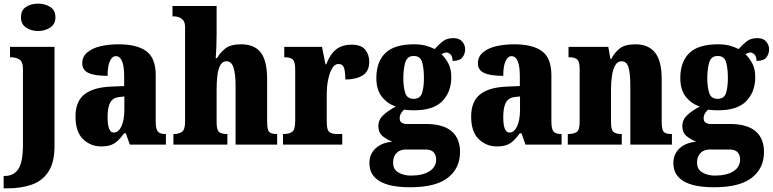

<svg xmlns="http://www.w3.org/2000/svg" viewBox="-43 -793 4238 1053"><path d="M166 -623Q127 -623 99.5 -642Q72 -661 72 -698Q72 -737 99.5 -755Q127 -773 166 -773Q204 -773 232.5 -755Q261 -737 261 -698Q261 -661 232.5 -642Q204 -623 166 -623ZM-23 240V172H-17Q32 172 57.5 134.5Q83 97 83 -4V-413Q83 -455 63 -467Q43 -479 15 -479H12V-536H256V8Q256 97 223 148Q190 199 131.5 219.5Q73 240 -3 240Z M511 10Q454 10 412.5 -30Q371 -70 371 -154Q371 -236 419.5 -275Q468 -314 566 -318L638 -321V-374Q638 -485 592 -485Q572 -485 559.5 -457.5Q547 -430 547 -377Q476 -377 442 -393Q408 -409 408 -446Q408 -482 435.5 -505.5Q463 -529 508 -539.5Q553 -550 607 -550Q709 -550 760 -512Q811 -474 811 -381V-128Q811 -87 822 -72.5Q833 -58 863 -58H867V0H669L647 -62H638Q618 -35 601 -19.5Q584 -4 563 3Q542 10 511 10ZM581 -66Q607 -66 623 -100.5Q639 -135 639 -191V-264L612 -261Q575 -257 561 -230Q547 -203 547 -151Q547 -66 581 -66Z M908 0V-58H911Q937 -58 954.5 -69.5Q972 -81 972 -125V-644Q972 -670 961 -682.5Q950 -695 936.5 -699Q923 -703 917 -703H903V-760H1145V-606Q1145 -568 1143.5 -532Q1142 -496 1140 -474H1147Q1163 -503 1192 -526.5Q1221 -550 1279 -550Q1353 -550 1387.5 -504.5Q1422 -459 1422 -358V-128Q1422 -82 1433 -70Q1444 -58 1474 -58H1477V0H1249V-323Q1249 -386 1238 -421.5Q1227 -457 1199 -457Q1176 -457 1164.5 -434.5Q1153 -412 1149 -377Q1145 -342 1145 -305V-122Q1145 -81 1158 -69.5Q1171 -58 1200 -58H1204V0Z M1509 0V-58H1513Q1543 -58 1559.5 -70Q1576 -82 1576 -130V-411Q1576 -455 1562.5 -467Q1549 -479 1520 -479H1516V-536H1723L1742 -440H1746Q1768 -497 1801 -522.5Q1834 -548 1886 -548Q1937 -548 1959.5 -521Q1982 -494 1982 -454Q1982 -402 1946 -379.5Q1910 -357 1851 -357Q1851 -398 1844 -420Q1837 -442 1813 -442Q1792 -442 1778 -417.5Q1764 -393 1756.5 -355.5Q1749 -318 1749 -277V-125Q1749 -80 1763.5 -69Q1778 -58 1802 -58H1834V0Z M2207 234Q1983 234 1983 101Q1983 52 2017 20.5Q2051 -11 2109 -16Q2081 -26 2056.5 -45.5Q2032 -65 2032 -102Q2032 -136 2058.5 -161Q2085 -186 2128 -209Q2083 -223 2052 -261.5Q2021 -300 2021 -365Q2021 -454 2070.5 -502Q2120 -550 2227 -550Q2263 -550 2289 -543.5Q2315 -537 2341 -524Q2363 -549 2385.5 -566.5Q2408 -584 2444 -584Q2475 -584 2491.5 -565.5Q2508 -547 2508 -523Q2508 -497 2493 -478Q2478 -459 2439 -459Q2439 -484 2427.5 -494.5Q2416 -505 2407 -505Q2397 -505 2390 -501.5Q2383 -498 2378 -496Q2400 -475 2416 -445Q2432 -415 2432 -370Q2432 -289 2383 -238.5Q2334 -188 2227 -188Q2218 -188 2201 -189Q2184 -190 2176 -192Q2167 -188 2158 -174Q2149 -160 2149 -144Q2149 -127 2160.5 -120Q2172 -113 2187 -113H2293Q2387 -113 2433.5 -73.5Q2480 -34 2480 40Q2480 130 2413 182Q2346 234 2207 234ZM2225 -251Q2262 -251 2272 -283.5Q2282 -316 2282 -365Q2282 -416 2272.5 -451Q2263 -486 2226 -486Q2190 -486 2179.5 -450Q2169 -414 2169 -364Q2169 -316 2179.5 -283.5Q2190 -251 2225 -251ZM2210 170Q2275 170 2312 146.5Q2349 123 2349 81Q2349 58 2335.5 42.5Q2322 27 2292 27H2178Q2165 27 2150 33.5Q2135 40 2124 56Q2113 72 2113 100Q2113 136 2142 153Q2171 170 2210 170Z M2681 10Q2624 10 2582.5 -30Q2541 -70 2541 -154Q2541 -236 2589.5 -275Q2638 -314 2736 -318L2808 -321V-374Q2808 -485 2762 -485Q2742 -485 2729.5 -457.5Q2717 -430 2717 -377Q2646 -377 2612 -393Q2578 -409 2578 -446Q2578 -482 2605.5 -505.5Q2633 -529 2678 -539.5Q2723 -550 2777 -550Q2879 -550 2930 -512Q2981 -474 2981 -381V-128Q2981 -87 2992 -72.5Q3003 -58 3033 -58H3037V0H2839L2817 -62H2808Q2788 -35 2771 -19.5Q2754 -4 2733 3Q2712 10 2681 10ZM2751 -66Q2777 -66 2793 -100.5Q2809 -135 2809 -191V-264L2782 -261Q2745 -257 2731 -230Q2717 -203 2717 -151Q2717 -66 2751 -66Z M3071 0V-58H3075Q3105 -58 3120.5 -69.5Q3136 -81 3136 -125V-415Q3136 -456 3122 -467.5Q3108 -479 3079 -479H3075V-536H3293L3305 -469H3309Q3326 -503 3355 -526.5Q3384 -550 3443 -550Q3513 -550 3549.5 -504.5Q3586 -459 3586 -358V-128Q3586 -82 3597 -70Q3608 -58 3638 -58H3642V0H3414V-323Q3414 -386 3404.5 -421.5Q3395 -457 3366 -457Q3344 -457 3331.5 -435.5Q3319 -414 3313.5 -379Q3308 -344 3308 -305V-122Q3308 -81 3321.5 -69.5Q3335 -58 3364 -58H3367V0Z M3874 234Q3650 234 3650 101Q3650 52 3684 20.5Q3718 -11 3776 -16Q3748 -26 3723.5 -45.5Q3699 -65 3699 -102Q3699 -136 3725.5 -161Q3752 -186 3795 -209Q3750 -223 3719 -261.5Q3688 -300 3688 -365Q3688 -454 3737.5 -502Q3787 -550 3894 -550Q3930 -550 3956 -543.5Q3982 -537 4008 -524Q4030 -549 4052.5 -566.5Q4075 -584 4111 -584Q4142 -584 4158.5 -565.5Q4175 -547 4175 -523Q4175 -497 4160 -478Q4145 -459 4106 -459Q4106 -484 4094.5 -494.5Q4083 -505 4074 -505Q4064 -505 4057 -501.5Q4050 -498 4045 -496Q4067 -475 4083 -445Q4099 -415 4099 -370Q4099 -289 4050 -238.5Q4001 -188 3894 -188Q3885 -188 3868 -189Q3851 -190 3843 -192Q3834 -188 3825 -174Q3816 -160 3816 -144Q3816 -127 3827.5 -120Q3839 -113 3854 -113H3960Q4054 -113 4100.5 -73.5Q4147 -34 4147 40Q4147 130 4080 182Q4013 234 3874 234ZM3892 -251Q3929 -251 3939 -283.5Q3949 -316 3949 -365Q3949 -416 3939.5 -451Q3930 -486 3893 -486Q3857 -486 3846.5 -450Q3836 -414 3836 -364Q3836 -316 3846.5 -283.5Q3857 -251 3892 -251ZM3877 170Q3942 170 3979 146.5Q4016 123 4016 81Q4016 58 4002.5 42.5Q3989 27 3959 27H3845Q3832 27 3817 33.5Q3802 40 3791 56Q3780 72 3780 100Q3780 136 3809 153Q3838 170 3877 170Z"/></svg>

Font: Noto Serif Thai Condensed Black
Style: Regular
Weight: 900
Width: 3
Designer: Monotype Design Team
Foundry: Monotype Imaging Inc.
Version: Version 2.002; ttfautohint (v1.8.4.7-5d5b)